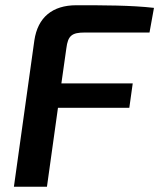

<svg xmlns="http://www.w3.org/2000/svg" viewBox="-20 -712 607 732"><path d="M303 -588H550L567 -682C480 -692 373 -692 271 -692C180 -692 124 -646 111 -558L33 0H159L201 -301H473L486 -394H214L233 -528C239 -576 254 -588 303 -588Z"/></svg>

Font: Exo 2 Semi Bold
Style: Italic
Weight: 600
Italic angle: -8°
Designer: Natanael Gama
Version: Version 1.001;PS 001.001;hotconv 1.0.88;makeotf.lib2.5.64775